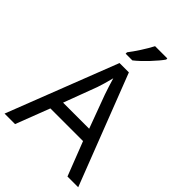

<svg xmlns="http://www.w3.org/2000/svg" viewBox="-268 -1060 1176 1176"><g transform="rotate(45 319.5 -472.0)"><path d="M466 -934V-944H360C337 -899 294 -833 265 -796V-784H323C370 -820 441 -897 466 -934ZM545 0H638L360 -717H279L0 0H91L176 -221H459ZM352 -517 432 -301H206L287 -517C295 -540 308 -583 318 -624C325 -599 346 -533 352 -517Z"/></g></svg>

Font: Noto Sans Cuneiform
Style: Regular
Weight: 400
Designer: Monotype Design Team
Foundry: Monotype Imaging Inc.
Version: Version 2.001